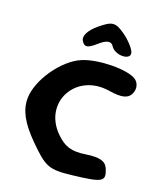

<svg xmlns="http://www.w3.org/2000/svg" viewBox="-192 -1278 1141 1349"><g transform="rotate(20 379.0 -603.5)"><path d="M296 -842C163 -788 30 -596 30 -458C30 -370 74 -289 178 -185C313 -50 342 -39 513 -59C730 -84 750 -97 715 -183C695 -231 650 -244 550 -229C446 -213 392 -230 326 -296C145 -477 292 -746 550 -705C650 -689 695 -701 715 -748C731 -786 719 -827 688 -847C621 -890 408 -888 296 -842ZM321 -1100C263 -1052 238 -1001 257 -971C281 -932 305 -936 363 -988C413 -1032 447 -1039 466 -1008C502 -950 624 -954 605 -1012C596 -1039 549 -1090 503 -1121C429 -1172 404 -1169 321 -1100Z"/></g></svg>

Font: Hussar Skorodowane
Style: Bold
Weight: 700
Foundry: Cannot Into Space Fonts
Version: Version 0.892